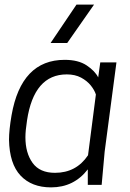

<svg xmlns="http://www.w3.org/2000/svg" viewBox="-20 -800 564 831"><path d="M484 -530H414ZM201 11Q117 11 69 -40Q21 -91 19 -195Q19 -237 30 -301Q72 -541 260 -541Q319 -541 355 -517Q391 -493 405 -465L414 -530H484L433 -144L420 0H360V-67Q300 11 201 11ZM218 -52Q310 -52 361 -128L395 -391Q389 -410 373 -430Q357 -450 331 -464Q305 -478 269 -478Q127 -478 97 -279Q90 -234 90 -206Q90 -138 121 -95Q152 -52 218 -52ZM271 -614H199L311 -780H387Z"/></svg>

Font: Tanohe Sans
Style: Italic
Weight: 400
Designer: Village Type and Design LLC & Cristiano Sobral
Foundry: Cooper Hewitt Smithsonian Design Museum
Version: Version 1.00;September 29, 2021;FontCreator 13.0.0.2655 64-b